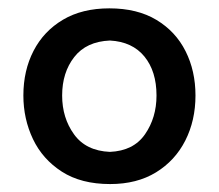

<svg xmlns="http://www.w3.org/2000/svg" viewBox="-20 -807 534 469"><path d="M249 -357.4Q178.2 -357.4 131.1 -387.7Q84 -418 60.5 -467.3Q37.1 -516.6 37.1 -573.7Q37.1 -634.8 62 -682.9Q86.9 -731 133.8 -758.8Q180.7 -786.6 247.1 -786.6Q315.4 -786.6 362.3 -758.3Q409.2 -730 433.3 -681.9Q457.5 -633.8 457.5 -573.7Q457.5 -512.7 432.6 -463.6Q407.7 -414.6 361.1 -386Q314.5 -357.4 249 -357.4ZM248.5 -436Q306.2 -438.5 334.2 -479Q362.3 -519.5 362.3 -573.7Q362.3 -632.8 332.8 -668.9Q303.2 -705.1 248.5 -708Q190.9 -705.6 161.4 -667.7Q131.8 -629.9 131.8 -573.7Q131.8 -519 160.9 -478.8Q189.9 -438.5 248.5 -436Z"/></svg>

Font: Pinar DS1 SemiBold
Style: Regular
Weight: 600
Designer: Amin Abedi
Version: Version 3.000